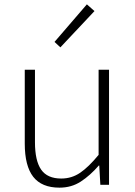

<svg xmlns="http://www.w3.org/2000/svg" viewBox="-20 -851 623 884"><path d="M254 13Q172 13 133 -37Q94 -87 94 -190V-530H141V-196Q141 -111 169.5 -70Q198 -29 262 -29Q310 -29 349 -55.5Q388 -82 434 -138V-530H482V0H442L437 -89H435Q395 -43 352 -15Q309 13 254 13ZM258 -633 231 -658 380 -831 415 -800Z"/></svg>

Font: Noto Sans KR Thin ExtraLight
Style: Regular
Weight: 250
Version: Version 2.004-H2;hotconv 1.0.118;makeotfexe 2.5.65603